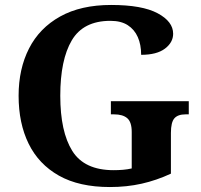

<svg xmlns="http://www.w3.org/2000/svg" viewBox="-20 -744 809 774"><path d="M423 10Q299 10 217.5 -36Q136 -82 95.5 -164.5Q55 -247 55 -358Q55 -466 97 -548.5Q139 -631 222.5 -677.5Q306 -724 428 -724Q553 -724 615.5 -690.5Q678 -657 678 -608Q678 -573 645 -548Q612 -523 549 -523Q549 -564 535.5 -594.5Q522 -625 495 -642.5Q468 -660 425 -660Q316 -660 269.5 -581.5Q223 -503 223 -358Q223 -213 271.5 -135.5Q320 -58 438 -58Q457 -58 475.5 -59.5Q494 -61 511 -65V-212Q511 -252 493 -267.5Q475 -283 440 -283H427V-336H741V-283H728Q697 -283 683 -267Q669 -251 669 -208V-44Q611 -17 551 -3.5Q491 10 423 10Z"/></svg>

Font: Noto Serif Test
Style: Regular
Weight: 400
Version: Version 1.000